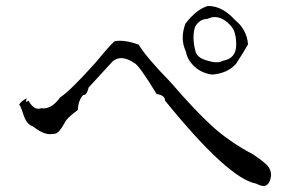

<svg xmlns="http://www.w3.org/2000/svg" viewBox="-20 -696 976 641"><path d="M861 -75Q869 -75 876 -83.5Q883 -92 885 -111Q885 -133 867 -149Q849 -165 824 -181Q745 -223 687.5 -275.5Q630 -328 550 -421Q468 -505 443 -547Q407 -560 380 -560Q370 -560 362 -558Q345 -543 300 -488Q214 -392 181 -371Q154 -334 125 -334L118 -335Q113 -333 108 -333Q90 -333 75 -360Q70 -356 68 -356Q67 -356 67 -358Q67 -361 69 -368Q49 -357 44 -347Q48 -345 58.5 -312.5Q69 -280 90 -274Q123 -248 147 -248Q150 -248 163.5 -249.5Q177 -251 197 -288Q203 -302 240 -329Q241 -361 258 -379H260Q270 -379 276 -404L356 -491Q369 -502 385 -502Q404 -502 428 -486Q444 -479 503 -382Q531 -378 531 -360Q742 -100 835 -83Q851 -75 861 -75ZM688 -447Q740 -451 768 -483Q793 -521 808 -548Q804 -597 765 -629Q722 -676 676 -676H674Q637 -666 599 -617Q590 -593 590 -570Q590 -546 601 -523Q605 -497 628.5 -474.5Q652 -452 688 -447ZM702 -488Q690 -488 666 -495.5Q642 -503 634 -520Q626 -547 626 -570Q626 -589 631 -606Q646 -633 673 -633Q685 -639 697 -639Q726 -639 753 -607Q769 -588 768.5 -544.5Q768 -501 724 -493Q715 -488 702 -488Z"/></svg>

Font: Xiaobo Songti 小帛宋体
Style: Regular
Weight: 400
Version: Version 1.501;March 17, 2024;FontCreator 14.0.0.2814 64-bit